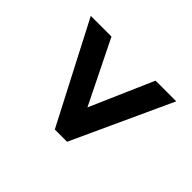

<svg xmlns="http://www.w3.org/2000/svg" viewBox="-132 -763 853 853"><g transform="rotate(-45 295.0 -336.5)"><path d="M60 -284V-361L530 -605V-475L232 -328L530 -198V-68Z"/></g></svg>

Font: Noto Sans Gurmukhi UI ExtraBold
Style: Regular
Weight: 800
Designer: Jelle Bosma - Monotype Design Team
Foundry: Monotype Imaging Inc.
Version: Version 2.004; ttfautohint (v1.8.4.7-5d5b)